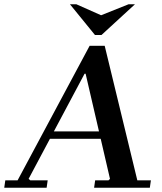

<svg xmlns="http://www.w3.org/2000/svg" viewBox="-49 -886 765 906"><path d="M171 0H-29L-24 -35H34L374 -670H445L599 -35H663L658 0H395L400 -35H463L470 -42L355 -538H350L86 -42L94 -35H176ZM172 -266H498L493 -231H167ZM558 -866H588L430 -721H399L281 -866H311L428 -814Z"/></svg>

Font: Brygada 1918 SemiBold
Style: Italic
Weight: 600
Italic angle: -8°
Designer: Mateusz Machalski | Borys Kosmynka | Przemek Hoffer
Foundry: NIEPODLEGLA 2018
Version: Version 3.006